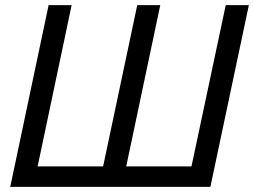

<svg xmlns="http://www.w3.org/2000/svg" viewBox="-20 -730 992 750"><path d="M20 0 169.9 -710H259.8L127 -80.1H382.8L516.1 -710H606L473.1 -80.1H728L861.8 -710H952.1L801.8 0Z"/></svg>

Font: Rawline Medium
Style: Italic
Weight: 500
Italic angle: -12°
Designer: Matt McInerney, Pablo Impallari, Rodrigo Fuenzalida
Foundry: Matt McInerney, Pablo Impallari, Rodrigo Fuenzalida
Version: Version 4.020;PS 004.020;hotconv 1.0.88;makeotf.lib2.5.64775